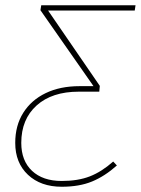

<svg xmlns="http://www.w3.org/2000/svg" viewBox="-20 -701 536 731"><path d="M493 -661H163L360 -374L358 -352H280Q178 -352 119.5 -299.5Q61 -247 61 -157Q61 -89 102 -50.5Q143 -12 215 -12Q277 -12 322 -29.5Q367 -47 411 -86L425 -71Q379 -30 330.5 -10Q282 10 215 10Q135 10 86.5 -35.5Q38 -81 38 -157Q38 -223 68.5 -271.5Q99 -320 154 -346.5Q209 -373 283 -373H336L134 -662L137 -681H496Z"/></svg>

Font: Fira Sans Thin
Style: Italic
Weight: 250
Italic angle: -8°
Designer: Carrois Corporate & Edenspiekermann AG
Foundry: Carrois Corporate GbR & Edenspiekermann AG
Version: Version 4.203